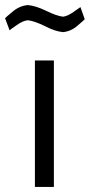

<svg xmlns="http://www.w3.org/2000/svg" viewBox="-66 -739 355 759"><path d="M252 -711Q250 -709 225 -692Q201 -675 183 -673Q158 -676 117 -696Q76 -716 44 -719Q11 -716 -16 -693Q-44 -670 -46 -667L-28 -619Q-26 -622 -1 -639Q24 -657 44 -659Q70 -656 111 -636Q151 -615 183 -612Q215 -615 241 -638Q267 -660 269 -663ZM147 -500V0H72V-500Z"/></svg>

Font: RazerF5
Style: Regular
Weight: 400
Foundry: Razer Inc.
Version: Version 2